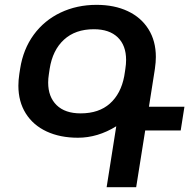

<svg xmlns="http://www.w3.org/2000/svg" viewBox="-20 -780 808 800"><path d="M732.9 -236.3H585L547.4 0H424.3L464.4 -253.9Q387.2 -206.1 304.7 -206.1Q230.5 -206.1 174.3 -232.2Q118.2 -258.3 87.4 -307.4Q56.6 -356.4 56.6 -423.3Q56.6 -445.3 60.5 -471.7L64 -494.1Q76.7 -575.2 120.6 -635.3Q164.6 -695.3 232.4 -727.5Q300.3 -759.8 382.3 -759.8Q456.5 -759.8 512.2 -733.6Q567.9 -707.5 598.6 -658.4Q629.4 -609.4 629.4 -542.5Q629.4 -521.5 625.5 -494.1L624 -483.9L600.6 -335.4H748.5ZM497.6 -462.4 501 -483.9 502.4 -493.7Q505.4 -512.7 505.4 -530.3Q505.4 -590.8 470.5 -624.5Q435.5 -658.2 371.1 -658.2Q293.9 -658.2 246.6 -614.7Q199.2 -571.3 187 -493.7L183.6 -470.7Q180.7 -452.6 180.7 -436Q180.7 -376.5 215.8 -342Q251 -307.6 315.9 -307.6Q392.1 -307.6 438 -348.6Q483.9 -389.6 497.6 -462.4Z"/></svg>

Font: Mardoto Medium
Style: Italic
Weight: 500
Italic angle: -12°
Designer: Christian Robertson, Vahan Hovhannisyan
Foundry: Google
Version: Version 1.000